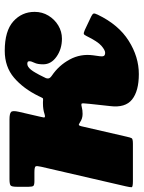

<svg xmlns="http://www.w3.org/2000/svg" viewBox="75 -662 605 809"><g transform="rotate(-90 377.5 -257.5)"><path d="M720 -148Q678 -60.5 610.2 -17.8Q542.5 25 470 25Q398.5 25 362.8 -3.5Q327 -32 335 -96L342 -160Q343.5 -171.5 344.5 -183.5Q345.5 -195.5 346.5 -207Q347.5 -215.5 344 -216.8Q340.5 -218 331 -215.5Q318.5 -212 302 -212Q282 -212 266.5 -223Q257 -229.5 254.5 -227.2Q252 -225 250 -217L206 -26Q202.5 -10 199.5 -5Q196.5 0 176 0H19Q-6 0 -6.8 -5.2Q-7.5 -10.5 -3 -30L79.5 -387Q83.5 -404.5 81 -409.8Q78.5 -415 55 -415H19Q3 -415 -1 -419.2Q-5 -423.5 -5 -439V-489Q-5 -511 0.8 -515.5Q6.5 -520 28 -520H279Q303 -520 310 -513.5Q317 -507 311 -481L290 -390Q288 -382.5 287 -375Q286 -367.5 302 -372.5Q321 -379 346 -379Q349.5 -379 352.8 -379Q356 -379 359.5 -378.5Q367 -378 368.5 -380Q370 -382 372.5 -387.5Q375.5 -393.5 377 -397Q408.5 -461.5 454.5 -500.8Q500.5 -540 568 -540Q651.5 -540 691.8 -504Q732 -468 732 -414Q732 -382 716.2 -356Q700.5 -330 674.8 -314.5Q649 -299 619 -299Q575.5 -299 543.2 -321.8Q511 -344.5 511 -378Q511 -402 517.5 -415Q524 -428 524 -436Q524 -442 520.5 -443.5Q517 -445 513 -445Q501 -445 488.5 -429.8Q476 -414.5 457 -375Q456.5 -373 455.2 -371.2Q454 -369.5 453 -367Q450.5 -361 451.8 -354.8Q453 -348.5 464 -341Q506.5 -312 531.2 -266.5Q556 -221 549 -168L545 -139Q543.5 -128.5 546.2 -122.8Q549 -117 560 -117Q570.5 -117 588.8 -132.5Q607 -148 630.5 -196Q635 -205.5 639.2 -206.8Q643.5 -208 656 -202.5L713 -175.5Q723 -170.5 724.8 -165.8Q726.5 -161 720 -148Z"/></g></svg>

Font: Besley* Fatface
Style: Italic
Weight: 900
Italic angle: -13°
Designer: Owen Earl
Foundry: indestructible type*
Version: Version 3.000; ttfautohint (v1.8.3)